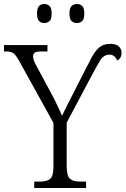

<svg xmlns="http://www.w3.org/2000/svg" viewBox="-27 -939 627 959"><path d="M144 0V-32H173Q207 -32 223.5 -45.5Q240 -59 240 -109V-325L69 -634Q53 -663 41 -672.5Q29 -682 3 -682H-7V-714H210V-682H178Q153 -682 145.5 -675Q138 -668 138 -658Q138 -647 143.5 -633.5Q149 -620 157 -606L226 -478Q243 -447 257 -417.5Q271 -388 283 -361Q291 -379 305 -406.5Q319 -434 335 -465L390 -573Q412 -617 429.5 -650Q447 -683 468 -701.5Q489 -720 524 -720Q552 -720 566 -707.5Q580 -695 580 -675Q580 -647 558 -637Q553 -650 543.5 -658Q534 -666 520 -666Q491 -666 473.5 -637.5Q456 -609 428 -556L306 -326V-112Q306 -60 322.5 -46Q339 -32 373 -32H403V0ZM357 -824Q341 -824 330.5 -834Q320 -844 320 -871Q320 -899 330.5 -909Q341 -919 357 -919Q373 -919 383.5 -909Q394 -899 394 -871Q394 -844 383.5 -834Q373 -824 357 -824ZM194 -824Q178 -824 168 -834Q158 -844 158 -871Q158 -899 168 -909Q178 -919 194 -919Q210 -919 220.5 -909Q231 -899 231 -871Q231 -844 220.5 -834Q210 -824 194 -824Z"/></svg>

Font: Noto Serif SemiCondensed Light
Style: Regular
Weight: 300
Width: 4
Designer: Monotype Design Team
Foundry: Monotype Imaging Inc.
Version: Version 2.013